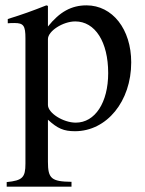

<svg xmlns="http://www.w3.org/2000/svg" viewBox="-20 -480 540 717"><path d="M159 -458 153 -460C100 -439 64 -426 9 -409V-393C18 -394 25 -394 34 -394C68 -394 75 -384 75 -337V131C75 183 64 194 5 200V217H247V199C172 198 159 187 159 124V-33C195 0 218 10 260 10C379 10 470 -102 470 -247C470 -371 400 -460 303 -460C247 -460 203 -436 159 -381ZM159 -334C159 -364 215 -400 261 -400C335 -400 384 -324 384 -207C384 -97 335 -22 263 -22C216 -22 159 -58 159 -88Z"/></svg>

Font: XITS Math
Style: Regular
Weight: 400
Designer: MicroPress Inc., with final additions and corrections provided by Coen Hoffman, Elsevier (retired)
Version: Version 1.108